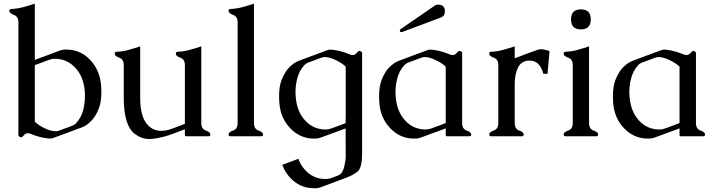

<svg xmlns="http://www.w3.org/2000/svg" viewBox="-20 -734 3854 1034"><path d="M167.5 -78.6Q187 -59.6 219.5 -43.7Q252 -27.8 278.3 -27.3H281.2Q289.1 -27.3 299.3 -31.2Q316.9 -37.6 334.5 -43.9Q352.1 -50.3 369.6 -57.1Q380.4 -61 389.2 -69.8Q418.9 -101.6 429.7 -147.5Q437.5 -183.1 437.5 -218.8Q437.5 -229 437 -238.8Q431.6 -308.6 398.9 -353Q366.2 -397.5 316.9 -412.1Q296.9 -417.5 277.3 -417.5Q272 -417.5 266.6 -417Q255.4 -415.5 241.2 -410.6Q230 -406.2 206.1 -397.5Q182.1 -388.7 167.5 -383.3ZM167.5 -4.9Q156.2 -9.3 140.6 -14.6Q133.8 -16.6 128.4 -16.6Q121.1 -16.6 115.7 -12.2Q105 -2.9 101.1 2Q98.6 5.4 94.7 5.4Q92.3 5.4 89.8 4.4Q79.1 0.5 79.1 -5.4V-613.8Q79.1 -645 54.7 -653.8Q30.3 -662.6 30.3 -675.3Q30.3 -685.5 40.5 -685.5Q72.8 -687 104.2 -695.3Q135.7 -703.6 167.5 -714.4V-411.6L301.8 -461.4Q315.9 -466.3 327.1 -467.3Q331.5 -467.3 336.7 -467Q341.8 -466.8 347.7 -466.8Q417 -463.4 466.8 -410.2Q516.6 -356 523.9 -278.8Q525.9 -258.3 525.9 -238.8Q525.9 -213.4 522.5 -189.5Q516.6 -147.9 490.7 -106.9Q476.6 -84 447.3 -62Q436 -53.7 422.9 -48.8Q383.3 -34.2 344.2 -19.5Q305.2 -4.9 266.1 9.3Q256.8 12.2 249.5 12.2H247.6Q216.8 10.7 171.9 -2.9Q168.9 -3.9 167.5 -4.9Z M1064 -71.3Q1064 -39.6 1088.4 -31Q1112.8 -22.5 1112.8 -10.3Q1112.8 0 1102.5 0H983.9Q975.6 0 975.6 -6.3V-38.1Q948.7 -27.8 928 -19.8Q907.2 -11.7 889.6 -5.9Q844.2 9.3 796.4 14.2Q789.6 14.6 783.2 14.6Q742.7 14.6 706.1 -12.7Q646.5 -57.6 646.5 -207.5V-383.8Q646.5 -414.6 622.1 -423.3Q597.7 -432.1 597.7 -444.8Q597.7 -455.1 607.9 -455.1Q640.1 -456.5 671.6 -465.1Q703.1 -473.6 734.9 -484.4V-207.5Q734.9 -100.1 779.3 -57.1Q807.6 -29.3 848.6 -29.3Q872.1 -29.3 899.9 -38.6Q910.2 -42 926.8 -48.3Q943.4 -54.7 955.1 -59.1Q957.5 -60.1 963.1 -62Q968.8 -64 975.6 -66.9V-383.8Q975.6 -414.6 951.2 -423.3Q926.8 -432.1 926.8 -444.8Q926.8 -455.1 937 -455.1Q969.2 -456.5 1000.7 -465.1Q1032.2 -473.6 1064 -484.4Z M1347.7 -71.3Q1347.7 -39.6 1372.1 -31Q1396.5 -22.5 1396.5 -10.3Q1396.5 0 1386.7 0H1221.2Q1210.9 0 1210.9 -10.3Q1210.9 -22.5 1235.4 -31Q1259.8 -39.6 1259.8 -71.3V-613.8Q1259.8 -645 1235.4 -653.8Q1210.9 -662.6 1210.9 -675.3Q1210.9 -685.5 1221.2 -685.5Q1253.4 -687 1284.9 -695.3Q1316.4 -703.6 1347.7 -714.4Z M1841.8 -97.2V-375.5Q1821.8 -394 1789.1 -409.9Q1756.3 -425.8 1731 -426.8H1729Q1719.2 -426.8 1709.5 -422.9Q1691.9 -416.5 1674.6 -409.9Q1657.2 -403.3 1639.6 -397Q1627.4 -392.1 1620.1 -384.3Q1589.8 -352.1 1579.6 -306.2Q1571.3 -271.5 1571.3 -237.3Q1571.3 -226.6 1572.3 -215.3Q1577.6 -145 1610.4 -101.1Q1643.1 -55.7 1692.4 -42Q1710.9 -36.6 1730 -36.6Q1735.8 -36.6 1742.2 -37.1Q1752.9 -38.1 1767.6 -43.5Q1778.8 -47.4 1802.5 -56.2Q1826.2 -64.9 1841.3 -70.8V-97.2ZM1841.3 -42.5 1707.5 6.8Q1691.9 12.2 1681.6 12.2H1661.6Q1592.3 8.8 1542 -44.4Q1491.7 -97.7 1484.9 -175.3Q1482.9 -195.8 1482.9 -214.8Q1482.9 -240.2 1486.3 -264.2Q1492.2 -305.7 1518.6 -347.2Q1531.2 -368.7 1562 -392.1Q1572.8 -399.4 1585.9 -405.3Q1625 -419.9 1664.3 -434.6Q1703.6 -449.2 1743.2 -463.9Q1751.5 -466.8 1758.8 -466.8H1761.2Q1792.5 -465.3 1836.9 -451.2Q1840.8 -449.7 1841.8 -449.2Q1852.5 -444.8 1868.2 -439.5Q1874.5 -437.5 1879.9 -437.5Q1887.7 -437.5 1893.6 -441.9Q1903.8 -450.7 1908.2 -456.5Q1910.6 -460 1914.6 -460Q1917 -460 1919.4 -459Q1930.2 -455.1 1930.2 -449.2V87.9Q1930.2 168.5 1907.2 188.5Q1884.3 208.5 1841.8 224.1L1707.5 274.4Q1691.9 279.8 1681.6 279.8Q1668.9 279.8 1661.6 279.3Q1592.8 276.9 1542 222.7Q1515.6 193.8 1500 153.8Q1542.5 137.2 1586.9 121.1Q1595.7 146 1610.4 166Q1643.6 210.9 1692.4 225.1Q1710.9 230 1729 230Q1735.8 230 1742.2 229.5Q1752.9 228.5 1767.6 223.6Q1773.4 221.2 1782.7 217.8Q1792 214.4 1802.7 210.4Q1826.2 198.7 1834 163.1Q1841.8 127.4 1841.8 115.7Z M2145.5 -561.5Q2144 -561 2142.1 -561Q2133.3 -561 2133.3 -569.3Q2133.3 -573.2 2136.7 -576.7L2319.8 -702.6Q2328.6 -709 2339.8 -709Q2376 -709 2376 -672.9Q2376 -647.5 2353 -639.2ZM2380.4 -42.5 2246.1 6.8Q2230.5 12.2 2220.2 12.2H2200.2Q2130.9 8.8 2080.6 -44.4Q2030.3 -97.7 2023.4 -175.3Q2021.5 -195.8 2021.5 -214.8Q2021.5 -240.2 2024.9 -264.2Q2030.8 -305.7 2057.1 -347.2Q2069.8 -368.7 2100.6 -392.1Q2111.3 -399.4 2124.5 -405.3Q2163.6 -419.9 2202.9 -434.6Q2242.2 -449.2 2281.7 -463.9Q2290 -466.8 2297.4 -466.8H2299.8Q2331.1 -465.3 2375.5 -451.2Q2379.4 -449.7 2380.4 -449.2Q2391.1 -444.8 2406.7 -439.5Q2413.1 -437.5 2418.5 -437.5Q2426.3 -437.5 2432.1 -441.9Q2442.4 -450.7 2446.8 -456.5Q2449.2 -460 2453.1 -460Q2455.6 -460 2458 -459Q2468.8 -455.1 2468.8 -449.2V-71.3Q2468.8 -39.6 2493.2 -31Q2517.6 -22.5 2517.6 -10.3Q2517.6 0 2507.3 0H2388.7Q2380.4 0 2380.4 -6.3ZM2380.4 -375.5Q2360.4 -394 2327.6 -409.9Q2294.9 -425.8 2269.5 -426.8H2267.6Q2257.8 -426.8 2248 -422.9Q2230.5 -416.5 2213.1 -409.9Q2195.8 -403.3 2178.2 -397Q2166 -392.1 2158.7 -384.3Q2128.4 -352.1 2118.2 -306.2Q2109.9 -271.5 2109.9 -237.3Q2109.9 -226.6 2110.8 -215.3Q2116.2 -145 2148.9 -101.1Q2181.6 -55.7 2231 -42Q2249.5 -36.6 2268.6 -36.6Q2274.4 -36.6 2280.8 -37.1Q2291.5 -38.1 2306.2 -43.5Q2317.4 -47.4 2341.3 -56.4Q2365.2 -65.4 2380.4 -71.3Z M2752 -290.5V-71.3Q2752 -39.6 2776.1 -31Q2800.3 -22.5 2800.3 -10.3Q2800.3 0 2790.5 0H2625Q2614.7 0 2614.7 -10.3Q2614.7 -22.5 2639.2 -31Q2663.6 -39.6 2663.6 -71.3V-383.8Q2663.6 -414.6 2639.2 -423.3Q2614.7 -432.1 2614.7 -444.8Q2614.7 -455.1 2625 -455.1Q2657.2 -456.5 2688.7 -465.1Q2720.2 -473.6 2752 -484.4V-419.9L2819.8 -445.8Q2857.4 -460 2878.4 -466.8Q2884.8 -468.8 2893.6 -468.8Q2911.6 -468.8 2939.5 -459L2928.7 -336.4H2906.2Q2887.2 -407.7 2833 -407.7Q2827.6 -407.7 2822.3 -407.2Q2785.2 -402.8 2769.3 -369.4Q2753.4 -335.9 2752 -290.5Z M3108.4 -683.6Q3161.6 -683.6 3161.6 -629.9Q3161.6 -575.7 3108.4 -575.7Q3055.2 -575.7 3055.2 -629.9Q3055.2 -683.6 3108.4 -683.6ZM3152.3 -71.3Q3152.3 -39.6 3176.8 -31Q3201.2 -22.5 3201.2 -10.3Q3201.2 0 3191.4 0H3025.9Q3015.6 0 3015.6 -10.3Q3015.6 -22.5 3040 -31Q3064.5 -39.6 3064.5 -71.3V-383.8Q3064.5 -414.6 3040 -423.3Q3015.6 -432.1 3015.6 -444.8Q3015.6 -455.1 3025.9 -455.1Q3058.1 -456.5 3089.6 -465.1Q3121.1 -473.6 3152.3 -484.4Z M3639.6 -42.5 3505.4 6.8Q3489.7 12.2 3479.5 12.2H3459.5Q3390.1 8.8 3339.8 -44.4Q3289.6 -97.7 3282.7 -175.3Q3280.8 -195.8 3280.8 -214.8Q3280.8 -240.2 3284.2 -264.2Q3290 -305.7 3316.4 -347.2Q3329.1 -368.7 3359.9 -392.1Q3370.6 -399.4 3383.8 -405.3Q3422.9 -419.9 3462.2 -434.6Q3501.5 -449.2 3541 -463.9Q3549.3 -466.8 3556.6 -466.8H3559.1Q3590.3 -465.3 3634.8 -451.2Q3638.7 -449.7 3639.6 -449.2Q3650.4 -444.8 3666 -439.5Q3672.4 -437.5 3677.7 -437.5Q3685.5 -437.5 3691.4 -441.9Q3701.7 -450.7 3706.1 -456.5Q3708.5 -460 3712.4 -460Q3714.8 -460 3717.3 -459Q3728 -455.1 3728 -449.2V-71.3Q3728 -39.6 3752.4 -31Q3776.9 -22.5 3776.9 -10.3Q3776.9 0 3766.6 0H3647.9Q3639.6 0 3639.6 -6.3ZM3639.6 -375.5Q3619.6 -394 3586.9 -409.9Q3554.2 -425.8 3528.8 -426.8H3526.9Q3517.1 -426.8 3507.3 -422.9Q3489.7 -416.5 3472.4 -409.9Q3455.1 -403.3 3437.5 -397Q3425.3 -392.1 3418 -384.3Q3387.7 -352.1 3377.4 -306.2Q3369.1 -271.5 3369.1 -237.3Q3369.1 -226.6 3370.1 -215.3Q3375.5 -145 3408.2 -101.1Q3440.9 -55.7 3490.2 -42Q3508.8 -36.6 3527.8 -36.6Q3533.7 -36.6 3540 -37.1Q3550.8 -38.1 3565.4 -43.5Q3576.7 -47.4 3600.6 -56.4Q3624.5 -65.4 3639.6 -71.3Z"/></svg>

Font: Caudex
Style: Regular
Weight: 400
Version: Version 1.01